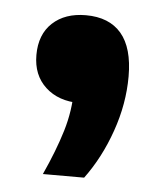

<svg xmlns="http://www.w3.org/2000/svg" viewBox="-37 -218 351 422"><g transform="rotate(5 139.0 -7.0)"><path d="M72.5 171Q97 117.5 110.8 72Q124.5 26.5 124.5 -20L159 8.5H139Q92.5 8.5 64 -17.8Q35.5 -44 35.5 -88.5Q35.5 -134 63 -159.5Q90.5 -185 136.5 -185Q188 -185 214.8 -153.5Q241.5 -122 241.5 -59Q241.5 1.5 220.2 62.2Q199 123 163.5 171Z"/></g></svg>

Font: Encode Sans SC
Style: Bold
Weight: 700
Version: Version 3.002